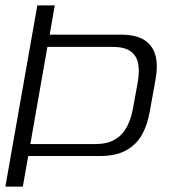

<svg xmlns="http://www.w3.org/2000/svg" viewBox="-27 -695 660 715"><path d="M-7 0H58L78 -114H344.5Q404.5 -114 442.2 -134.8Q480 -155.5 501 -192.2Q522 -229 530.5 -278.5L552.5 -400.5Q561.5 -449 552.5 -486.2Q543.5 -523.5 512.2 -544.8Q481 -566 421.5 -566H158L177 -675H112ZM86 -158.5 149.5 -520.5H391Q436.5 -520.5 459.2 -504Q482 -487.5 487.5 -458Q493 -428.5 486 -389.5L468 -290Q461 -251.5 445 -221.8Q429 -192 400.5 -175.2Q372 -158.5 327.5 -158.5Z"/></svg>

Font: Anybody SemiExpanded Light
Style: Italic
Weight: 300
Width: 6
Italic angle: -10°
Version: Version 1.113;gftools[0.9.25]